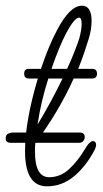

<svg xmlns="http://www.w3.org/2000/svg" viewBox="-80 -642 361 675"><path d="M85 13Q8 13 8 -111Q8 -215 53 -366H21Q5 -366 5 -383Q5 -400 21 -400H64Q77 -439 91 -473Q105 -507 120 -535Q165 -622 208 -622Q242 -622 242 -568Q242 -539 232 -506Q225 -483 216 -456.5Q207 -430 195 -400H244Q261 -400 261 -383Q261 -366 244 -366H179Q128 -252 44 -138Q43 -130 43 -122.5Q43 -115 43 -108Q43 -19 93 -19Q132 -19 162.5 -47Q193 -75 218 -117Q228 -134 235 -140Q242 -146 246 -146Q258 -146 258 -131Q258 -129 255.5 -121.5Q253 -114 251 -112Q222 -57 180 -22Q138 13 85 13ZM101 -400H156Q172 -435 182.5 -462Q193 -489 199 -508Q207 -538 207 -558Q207 -580 198 -580Q182 -580 153 -526Q140 -501 127 -469.5Q114 -438 101 -400ZM52 -204Q75 -242 97 -282.5Q119 -323 140 -366H90Q77 -326 67.5 -285.5Q58 -245 52 -204ZM-42 -140Q-60 -140 -60 -155Q-60 -168 -51.5 -172Q-43 -176 -37 -176H200Q218 -176 218 -160Q218 -153 213 -146.5Q208 -140 198 -140Z"/></svg>

Font: Send Flowers
Style: Regular
Weight: 400
Designer: Robert E. Leuschke
Foundry: Robert E. Leuschke
Version: Version 1.010; ttfautohint (v1.8.4.7-5d5b)